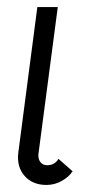

<svg xmlns="http://www.w3.org/2000/svg" viewBox="-20 -520 285 545"><path d="M114 -51Q135 -51 146 -69L186 -34Q176 -18 155.5 -6.5Q135 5 112 5Q72 5 49.5 -21Q27 -47 32 -87L86 -500H144L89 -82Q88 -68 95 -59.5Q102 -51 114 -51Z"/></svg>

Font: Bellota
Style: Italic
Weight: 400
Italic angle: -7.5°
Designer: Kemie Guaida
Foundry: Kemie Guaida
Version: Version 4.001